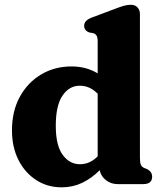

<svg xmlns="http://www.w3.org/2000/svg" viewBox="-20 -769 683 802"><path d="M30 -224.5Q30 -305 63 -365Q96 -425 152.2 -458.2Q208.5 -491.5 278.5 -491.5Q340.5 -491.5 388 -462.5V-596Q388 -613.5 383.2 -620.5Q378.5 -627.5 369.5 -630.5L352.5 -633.5Q331.5 -641.5 331.5 -661.5Q331.5 -683.5 363 -695.5L461.5 -732.5Q483.5 -741 497.8 -745Q512 -749 526.5 -749Q544.5 -749 554.5 -738Q564.5 -727 564.5 -710V-109.5Q564.5 -89 568.5 -80.5Q572.5 -72 581 -68L593.5 -63Q615.5 -52 615.5 -31Q615.5 0 578.5 0H471Q443.5 0 422.5 -16.5Q401.5 -33 396.5 -58Q362.5 -24 323 -5.2Q283.5 13.5 237.5 13.5Q178 13.5 131 -17Q84 -47.5 57 -101Q30 -154.5 30 -224.5ZM213 -243.5Q213 -161.5 241.8 -122.2Q270.5 -83 314 -83Q355.5 -83 388 -116V-377.5Q355.5 -411 313 -411Q269.5 -411 241.2 -369.8Q213 -328.5 213 -243.5Z"/></svg>

Font: Fraunces 9pt Soft
Style: Bold
Weight: 700
Version: Version 1.000;[b76b70a41]